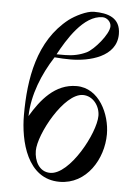

<svg xmlns="http://www.w3.org/2000/svg" viewBox="-51 -733 553 783"><g transform="rotate(5 225.0 -341.5)"><path d="M411 -611C411 -678 359 -693 302 -693C272 -693 226 -669 202 -651C79 -555 54 -396 54 -249C54 -143 89 10 222 10C333 10 398 -99 398 -200C398 -281 351 -385 258 -385C170 -385 114 -315 73 -246C75 -334 111 -421 158 -494C180 -492 202 -491 224 -491C299 -491 411 -517 411 -611ZM165 -507C198 -568 261 -674 339 -674C357 -674 374 -658 374 -640C374 -607 316 -540 287 -526C260 -513 230 -507 200 -507ZM357 -272C357 -201 261 -23 181 -23C135 -23 115 -68 115 -108C115 -176 210 -351 287 -351C329 -351 357 -311 357 -272Z"/></g></svg>

Font: STIX Math
Style: Regular
Weight: 400
Designer: MicroPress Inc., with final additions and corrections provided by Coen Hoffman, Elsevier (retired)
Version: Version 1.1.0